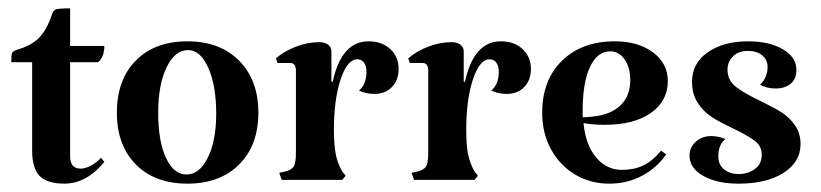

<svg xmlns="http://www.w3.org/2000/svg" viewBox="-20 -431 1968 460"><path d="M57 -70V-282H7Q7 -299 9 -304Q11 -309 21 -312Q54 -321 73 -340Q92 -359 104 -395Q107 -406 114 -408.5Q121 -411 148 -411V-321H230Q230 -308 226 -297.5Q222 -287 215 -282H148V-57Q148 -27 173 -27Q184 -27 197.5 -34Q211 -41 222 -53L230 -43Q187 9 134 9Q93 9 75 -9.5Q57 -28 57 -70Z M429 -332Q507 -332 553 -285.5Q599 -239 599 -161Q599 -83 553 -37Q507 9 429 9Q351 9 305.5 -37Q260 -83 260 -161Q260 -240 305.5 -286Q351 -332 429 -332ZM431 -311Q399 -311 379 -269.5Q359 -228 359 -161Q359 -93 377.5 -53Q396 -13 427 -13Q458 -13 478 -53.5Q498 -94 498 -159Q498 -226 479 -268.5Q460 -311 431 -311Z M935 -266Q935 -239 919 -222.5Q903 -206 877 -206Q857 -206 840 -214Q858 -229 858 -259Q858 -273 852 -281Q846 -289 836 -289Q812 -289 796 -240.5Q780 -192 780 -120Q780 -83 784.5 -61Q789 -39 800 -20L808 -10L800 0H655L649 -17L663 -20Q679 -24 684 -32.5Q689 -41 689 -66V-261Q689 -280 676 -280H645L641 -291Q660 -308 688.5 -319Q717 -330 745 -330Q758 -330 766 -324Q774 -318 774 -308V-235H777Q798 -332 863 -332Q895 -332 915 -313.5Q935 -295 935 -266Z M1252 -266Q1252 -239 1236 -222.5Q1220 -206 1194 -206Q1174 -206 1157 -214Q1175 -229 1175 -259Q1175 -273 1169 -281Q1163 -289 1153 -289Q1129 -289 1113 -240.5Q1097 -192 1097 -120Q1097 -83 1101.5 -61Q1106 -39 1117 -20L1125 -10L1117 0H972L966 -17L980 -20Q996 -24 1001 -32.5Q1006 -41 1006 -66V-261Q1006 -280 993 -280H962L958 -291Q977 -308 1005.5 -319Q1034 -330 1062 -330Q1075 -330 1083 -324Q1091 -318 1091 -308V-235H1094Q1115 -332 1180 -332Q1212 -332 1232 -313.5Q1252 -295 1252 -266Z M1564 -70 1576 -61Q1553 -28 1517.5 -9.5Q1482 9 1440 9Q1394 9 1357.5 -13Q1321 -35 1300 -73.5Q1279 -112 1279 -161Q1279 -239 1326.5 -285.5Q1374 -332 1453 -332Q1509 -332 1544.5 -305.5Q1580 -279 1580 -237Q1580 -189 1539.5 -160.5Q1499 -132 1429 -132Q1401 -132 1378 -136Q1383 -84 1408 -54Q1433 -24 1470 -24Q1499 -24 1521 -34.5Q1543 -45 1564 -70ZM1376 -166V-150Q1387 -150 1403 -152Q1445 -157 1467.5 -179.5Q1490 -202 1490 -239Q1490 -269 1476.5 -288.5Q1463 -308 1442 -308Q1411 -308 1393.5 -270.5Q1376 -233 1376 -166Z M1802 -189Q1835 -173 1853 -161.5Q1871 -150 1884.5 -131Q1898 -112 1898 -86Q1898 -43 1857.5 -17Q1817 9 1749 9Q1698 9 1665 -9.5Q1632 -28 1632 -58Q1632 -78 1647 -91.5Q1662 -105 1684 -105Q1701 -105 1718 -98Q1701 -85 1701 -56Q1701 -36 1715 -25Q1729 -14 1749 -14Q1772 -14 1788.5 -26Q1805 -38 1805 -60Q1805 -81 1788.5 -93.5Q1772 -106 1737 -123Q1705 -138 1685.5 -150.5Q1666 -163 1652 -184Q1638 -205 1638 -235Q1638 -280 1676 -306Q1714 -332 1772 -332Q1823 -332 1855.5 -313Q1888 -294 1888 -264Q1888 -241 1874 -230Q1860 -219 1838 -219Q1817 -219 1801 -228Q1819 -245 1819 -271Q1819 -288 1806 -298.5Q1793 -309 1772 -309Q1749 -309 1736 -296Q1723 -283 1723 -264Q1723 -239 1742.5 -223.5Q1762 -208 1802 -189Z"/></svg>

Font: Katibeh
Style: Regular
Weight: 400
Designer: Arabic design by Kourosh Beigpour, Latin design by Eduardo Tunni, engineering by Lasse Fister
Version: Version 1.0010g